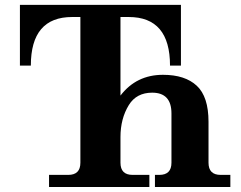

<svg xmlns="http://www.w3.org/2000/svg" viewBox="-20 -752 971 772"><path d="M464.4 -201.2V-97.7Q464.4 -48.8 513.2 -48.8H580.6V0H177.2V-48.8H254.4Q303.2 -48.8 303.2 -97.7V-683.6H270Q104 -683.6 104 -488.3H60.1V-732.4H707.5V-488.3H663.6Q663.6 -683.6 497.6 -683.6H464.4V-367.7Q528.3 -451.2 635.3 -451.2Q724.1 -451.2 771.2 -407.2Q818.4 -363.3 818.4 -262.2V-97.7Q818.4 -48.8 867.2 -48.8H906.2V0H603V-48.8H620.6Q669.4 -48.8 669.4 -97.7V-295.9Q669.4 -379.4 591.8 -379.4Q528.8 -379.4 498 -329.6Q464.4 -274.9 464.4 -201.2Z"/></svg>

Font: Munson
Style: Bold
Weight: 700
Designer: Paul James MIller
Foundry: High-Logic / Made with FontCreator
Version: Version 2.10;May 5, 2019;FontCreator 11.5.0.2430 64-bit